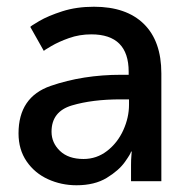

<svg xmlns="http://www.w3.org/2000/svg" viewBox="-20 -538 568 570"><path d="M340 -316H362V-325Q362 -436 251 -436Q216 -436 185 -425Q154 -414 132 -401Q110 -388 110 -387L70 -458Q70 -460 96.5 -475.5Q123 -491 165 -504.5Q207 -518 259 -518Q355 -518 407 -467Q459 -416 459 -320V0H369V-48Q369 -64 370 -74.5Q371 -85 371 -88H369Q369 -83 351 -57.5Q333 -32 297 -10Q261 12 207 12Q162 12 122.5 -6Q83 -24 59 -59Q35 -94 35 -142Q35 -250 130.5 -283Q226 -316 340 -316ZM228 -66Q267 -66 298 -90Q329 -114 346 -151.5Q363 -189 363 -227V-243H338Q254 -243 193.5 -225Q133 -207 133 -147Q133 -114 158 -90Q183 -66 228 -66Z"/></svg>

Font: Museo Sans Medium
Style: Regular
Weight: 500
Designer: Jos Buivenga
Foundry: Jos Buivenga & Rosetta Type Foundry (extension, remastering)
Version: Version 3.600;PS 1.000;hotconv 1.0.88;makeotf.lib2.5.647800;